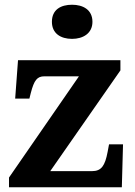

<svg xmlns="http://www.w3.org/2000/svg" viewBox="-20 -790 569 810"><path d="M284 -626C330 -626 370 -649 370 -698C370 -749 330 -770 284 -770C236 -770 199 -749 199 -698C199 -649 236 -626 284 -626ZM18 0H494L499 -181H440L434 -149C423 -91 408 -68 368 -68H192L488 -493V-536H56L44 -374H104L110 -398C124 -452 137 -468 167 -468H313L18 -41Z"/></svg>

Font: Noto Serif Test
Style: Bold
Weight: 700
Version: Version 1.000